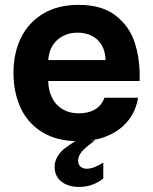

<svg xmlns="http://www.w3.org/2000/svg" viewBox="-20 -558 615 771"><path d="M34.2 -265.3Q34.2 -345.8 65 -407.7Q95.9 -469.5 154.8 -504Q213.8 -538.5 295.5 -538.5Q388.6 -538.5 443.4 -496.3Q498.1 -454.2 519.5 -391.3Q540.8 -328.4 540.8 -256.2V-232.8H173.5Q174.5 -194.2 189.3 -164.8Q204.1 -135.4 231.5 -119.2Q258.9 -102.9 296.5 -102.9Q335.4 -102.9 361.6 -118.5Q387.8 -134.1 399.5 -165.6H534.5Q525.3 -110.6 492.7 -71.4Q460.2 -32.1 409.5 -11.5Q358.9 9.1 296.2 9.1Q209.4 9.1 150.5 -26.8Q91.6 -62.7 62.9 -124.6Q34.2 -186.5 34.2 -265.3ZM291.4 -426.8Q258.7 -426.8 232.7 -413.3Q206.6 -399.8 191.1 -374.8Q175.5 -349.8 173.8 -316.7H404Q403.1 -351.2 388.8 -376.1Q374.4 -401 349.2 -413.9Q323.9 -426.8 291.4 -426.8ZM199.4 112.5Q199.4 88.9 211.3 69.8Q223.2 50.8 241.7 36.3Q260.3 21.9 288 5.7H362.3Q328.7 28.8 311.2 47.7Q293.7 66.6 293.7 87.1Q293.7 102.3 303.2 111Q312.7 119.6 327.9 119.6Q343.8 119.6 360.8 112.5Q377.9 105.5 394.8 94.9V158.9Q374.9 174.7 350.5 183.7Q326.2 192.7 298 192.7Q254 192.7 226.7 171.3Q199.4 149.9 199.4 112.5Z"/></svg>

Font: Wand UI Pro
Style: Regular
Weight: 400
Designer: Andreas Faust
Version: Version 1.003;FEAKit 1.0